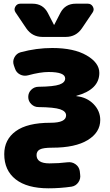

<svg xmlns="http://www.w3.org/2000/svg" viewBox="-20 -790 596 1040"><path d="M263 10Q214 10 196 19.5Q178 29 178 50Q178 95 248 95Q298 95 346 89Q370 86 389 99.5Q408 113 412 136L414 154Q418 178 404.5 197.5Q391 217 368 221Q306 230 243 230Q127 230 65 181.5Q3 133 3 45Q3 -34 65.5 -79.5Q128 -125 253 -125Q338 -125 338 -165Q338 -187 306 -198Q274 -209 188 -210Q166 -210 149.5 -226Q133 -242 133 -265Q133 -288 149.5 -304Q166 -320 189 -320Q271 -321 302 -332Q333 -343 333 -365Q333 -400 243 -400Q198 -400 132 -382Q109 -376 88.5 -386.5Q68 -397 61 -419L55 -436Q47 -459 58.5 -480Q70 -501 92 -507Q177 -530 263 -530Q380 -530 449 -490Q518 -450 518 -395Q518 -305 394 -271Q393 -271 393 -270Q393 -269 395 -269Q451 -263 487 -226Q523 -189 523 -140Q523 -73 455.5 -31.5Q388 10 263 10ZM456 -770Q474 -770 483 -754Q492 -738 482 -723L424 -637Q392 -590 336 -590H210Q154 -590 122 -637L64 -723Q54 -738 63 -754Q72 -770 90 -770H156Q213 -770 239 -720L272 -656Q272 -655 273 -655Q274 -655 274 -656L307 -720Q333 -770 390 -770Z"/></svg>

Font: Rounded Mplus 1c Black
Style: Regular
Weight: 900
Version: Version 1.059.20150529